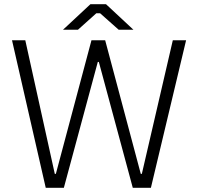

<svg xmlns="http://www.w3.org/2000/svg" viewBox="-20 -891 940 911"><path d="M279 -750H350L437 -828H455L543 -750H613L483 -871H409ZM197 0H283L444 -597H449L610 0H696L863 -700H800L653 -66H648L479 -700H414L245 -66H240L100 -700H37Z"/></svg>

Font: Fixel Text Light
Style: Regular
Weight: 300
Width: 4
Designer: AlfaBravo + MacPaw
Foundry: Kyrylo Tkachov, Marchela Mozhyna, Serhii Makarenko, Maria Weinstein, Zakhar Kryvoshyya
Version: Version 1.211